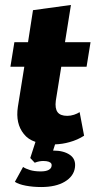

<svg xmlns="http://www.w3.org/2000/svg" viewBox="-20 -572 385 774"><path d="M146 182Q113 182 84 176.5Q55 171 40 161L73 101Q83 108 101 113.5Q119 119 144 119Q165 119 176 113Q187 107 188 97Q189 92 187 88Q181 77 154 77Q147 77 138.5 78.5Q130 80 120 84L102 65L123 0Q93 -10 76 -32Q42 -74 52 -141L78 -303H22L38 -402H93L113 -531L266 -552L242 -402H345L329 -303H227L205 -166Q201 -135 212 -120Q223 -105 251 -105Q265 -105 278.5 -109.5Q292 -114 301 -120L319 -25Q293 -8 260 1Q232 9 202 10L194 35H195Q237 35 262 52.5Q287 70 282 104Q277 139 241 160.5Q205 182 146 182Z"/></svg>

Font: Rokkitt SemiBold ExtraBold
Style: Italic
Weight: 800
Italic angle: -9°
Version: Version 3.103